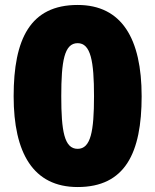

<svg xmlns="http://www.w3.org/2000/svg" viewBox="-20 -744 626 774"><path d="M551 -356C551 -588 471 -724 293 -724C102 -724 35 -587 35 -356C35 -127 114 10 293 10C484 10 551 -127 551 -356ZM227 -356C227 -497 239 -570 293 -570C346 -570 359 -497 359 -356C359 -215 346 -144 293 -144C239 -144 227 -216 227 -356Z"/></svg>

Font: Noto Sans Gujarati Black
Style: Regular
Weight: 900
Designer: Jelle Bosma - Monotype Design Team, Universal Thirst
Foundry: Monotype Imaging Inc.
Version: Version 2.106